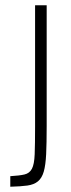

<svg xmlns="http://www.w3.org/2000/svg" viewBox="-20 -708 270 728"><path d="M19 0V-40Q54 -42 73 -46.5Q92 -51 101 -68Q110 -85 111.5 -123Q113 -161 113 -228V-688H157V-230Q157 -165 155 -123.5Q153 -82 146 -57.5Q139 -33 124 -20.5Q109 -8 84 -4.5Q59 -1 19 0Z"/></svg>

Font: Saira Condensed ExtraLight
Style: Regular
Weight: 250
Width: 3
Designer: Hector Gatti with collaboration of the Omnibus-Type team
Foundry: Omnibus-Type
Version: Version 1.101